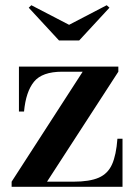

<svg xmlns="http://www.w3.org/2000/svg" viewBox="-20 -715 518 735"><path d="M24.5 0V-19.5L296.5 -440.5H218Q141.5 -440.5 110.2 -402.2Q79 -364 72 -288H52.5V-460H433V-440.5L160 -19.5H261Q323 -19.5 358 -34.8Q393 -50 409 -86Q425 -122 429.5 -184H449V0ZM206 -560 90 -685.5 100 -695 244.5 -620 388.5 -695 399 -685.5 283 -560Z"/></svg>

Font: Bodoni Moda SemiBold
Style: Regular
Weight: 600
Designer: Owen Earl
Foundry: indestructible type
Version: Version 2.005; ttfautohint (v1.8.4.7-5d5b)